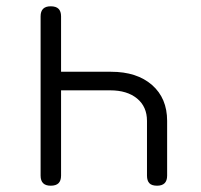

<svg xmlns="http://www.w3.org/2000/svg" viewBox="-20 -580 640 610"><path d="M141 -560Q158 -560 166 -552Q174 -544 174 -528V-352H333Q415 -352 463 -310Q511 -268 511 -196V-22Q511 -6 503 2Q495 10 479 10Q462 10 454.5 2Q447 -6 447 -22V-196Q447 -241 415.5 -267Q384 -293 330 -293H174V-22Q174 -6 166 2Q158 10 141 10Q125 10 117 2Q109 -6 109 -22V-528Q109 -544 117 -552Q125 -560 141 -560Z"/></svg>

Font: Maple Mono NL ExtraLight
Style: Regular
Weight: 275
Monospace: yes
Designer: subframe7536
Version: Version 7.000